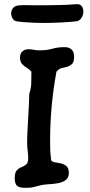

<svg xmlns="http://www.w3.org/2000/svg" viewBox="-20 -897 426 912"><path d="M95 -5Q73 -5 61.5 -14Q50 -23 50 -51Q50 -77 59.5 -87.5Q69 -98 82 -103Q95 -108 104.5 -116Q114 -124 114 -145Q114 -163 111.5 -181Q109 -199 109 -213V-233Q109 -246 110.5 -275Q112 -304 114 -338.5Q116 -373 117.5 -404Q119 -435 119 -451Q127 -477 128 -492Q129 -507 129 -534V-557Q119 -568 106.5 -575.5Q94 -583 84.5 -593.5Q75 -604 75 -623Q75 -643 86.5 -653Q98 -663 114 -663Q129 -663 141 -660.5Q153 -658 164 -658H174Q201 -658 228.5 -665.5Q256 -673 283 -673H288Q308 -673 320 -662Q332 -651 332 -628Q332 -602 322 -593Q312 -584 299 -580Q284 -576 271.5 -573Q259 -570 248 -556Q218 -393 218 -229Q218 -203 218.5 -186Q219 -169 223 -136Q226 -129 239 -126.5Q252 -124 268 -121Q284 -118 295.5 -108Q307 -98 307 -75Q307 -53 292.5 -42Q278 -31 256.5 -27Q235 -23 213.5 -22Q192 -21 178 -18Q163 -15 146 -10Q129 -5 114 -5ZM189 -788Q167 -788 140.5 -789Q114 -790 90.5 -792Q67 -794 54 -797Q46 -799 39.5 -810Q33 -821 33 -834Q33 -848 42.5 -859.5Q52 -871 76 -872Q85 -873 105.5 -872.5Q126 -872 149.5 -872Q173 -872 191 -872Q220 -872 262.5 -873Q305 -874 340 -877Q360 -879 368 -868Q376 -857 376 -842Q376 -826 367 -812Q358 -798 344 -796Q310 -792 265.5 -790Q221 -788 189 -788Z"/></svg>

Font: Fuzzy Bubbles
Style: Bold
Weight: 700
Designer: Robert E. Leuschke
Foundry: Robert E. Leuschke
Version: Version 1.010; ttfautohint (v1.8.3)